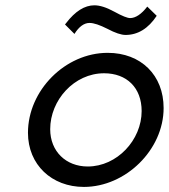

<svg xmlns="http://www.w3.org/2000/svg" viewBox="-20 -700 647 734"><path d="M377.9 -419.9C464.8 -419.9 521.5 -364.3 521.5 -275.4C521.5 -165 427.7 -63.5 315.4 -63.5C232.4 -63.5 171.9 -121.1 171.9 -206.1C171.9 -317.4 263.7 -419.9 377.9 -419.9ZM391.6 -498C229.5 -498 86.9 -354.5 86.9 -192.4C86.9 -70.3 177.7 14.6 300.8 14.6C460 14.6 605.5 -127 605.5 -287.1C605.5 -412.1 519.5 -498 391.6 -498ZM264.6 -570.3C282.2 -598.6 301.8 -612.3 322.3 -612.3C338.9 -612.3 361.3 -604.5 390.6 -589.8C419.9 -574.2 443.4 -566.4 460 -566.4C506.8 -566.4 546.9 -590.8 579.1 -639.6L543 -674.8C520.5 -645.5 498 -630.9 477.5 -630.9C466.8 -630.9 447.3 -638.7 417 -655.3C386.7 -671.9 361.3 -679.7 340.8 -679.7C303.7 -679.7 267.6 -657.2 232.4 -611.3L228.5 -606.4Z"/></svg>

Font: Sen-gleads
Style: Italic
Weight: 400
Designer: Kosal Sen, Philatype
Foundry: Philatype
Version: Version 1.004; ttfautohint (v1.8.3)